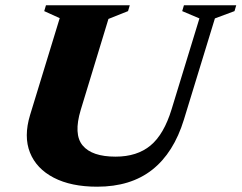

<svg xmlns="http://www.w3.org/2000/svg" viewBox="-20 -690 912 725"><path d="M285 -275.5Q257 -183 292 -140.8Q327 -98.5 416.5 -98.5Q497.5 -98.5 548.2 -140.5Q599 -182.5 628 -277.5L733 -620.5L668 -648L674.5 -670H872L865.5 -648L791.5 -620.5L674.5 -238.5Q636 -113 554.8 -49Q473.5 15 347 15Q248.5 15 183 -19Q117.5 -53 93.2 -113.8Q69 -174.5 93.5 -255.5L205.5 -621.5L147 -648L153.5 -670H470L463.5 -648L389.5 -618.5Z"/></svg>

Font: Newsreader 16pt ExtraBold
Style: Italic
Weight: 800
Italic angle: -17°
Designer: Hugues Gentile
Foundry: Production Type
Version: Version 1.003; ttfautohint (v1.8.3)